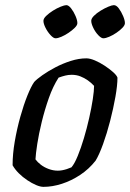

<svg xmlns="http://www.w3.org/2000/svg" viewBox="-20 -727 506 747"><path d="M149 0Q137 0 120.5 -7Q104 -14 86 -26Q68 -38 53 -53Q38 -68 29 -84Q29 -128 37.5 -177Q46 -226 59 -272.5Q72 -319 86.5 -355Q101 -391 113 -408Q123 -419 145 -434.5Q167 -450 195.5 -465Q224 -480 255.5 -490Q287 -500 316 -500Q330 -500 349 -492Q368 -484 387 -471.5Q406 -459 420 -446.5Q434 -434 437 -425Q437 -395 429 -350Q421 -305 408.5 -256.5Q396 -208 381 -166.5Q366 -125 352 -102Q326 -69 292 -46.5Q258 -24 221 -12Q184 0 149 0ZM205 -63Q213 -63 221.5 -64.5Q230 -66 239.5 -69Q249 -72 258 -76Q270 -90 282.5 -120.5Q295 -151 306.5 -189.5Q318 -228 327 -268Q336 -308 341 -341Q346 -374 346 -393Q335 -405 321.5 -414.5Q308 -424 292.5 -430Q277 -436 259 -436Q246 -436 234 -433Q222 -430 208 -425Q186 -391 170 -345.5Q154 -300 142.5 -253Q131 -206 125 -167Q119 -128 118 -107Q126 -96 139 -86Q152 -76 169.5 -69.5Q187 -63 205 -63ZM196 -578Q188 -578 176.5 -590.5Q165 -603 157 -619Q149 -635 149 -646Q149 -655 160 -665.5Q171 -676 186 -685.5Q201 -695 216 -701Q231 -707 238 -707Q247 -707 257 -694Q267 -681 274 -664.5Q281 -648 281 -637Q281 -629 271 -619Q261 -609 247 -599.5Q233 -590 219 -584Q205 -578 196 -578ZM382 -578Q374 -578 362.5 -590Q351 -602 343 -618.5Q335 -635 335 -646Q335 -655 345.5 -665.5Q356 -676 371.5 -685.5Q387 -695 401.5 -701Q416 -707 423 -707Q433 -707 442.5 -694Q452 -681 459 -664.5Q466 -648 466 -637Q466 -629 456.5 -619Q447 -609 433 -599.5Q419 -590 405 -584Q391 -578 382 -578Z"/></svg>

Font: Texturina Medium 12pt Medium
Style: Italic
Weight: 500
Italic angle: -11°
Version: Version 1.002